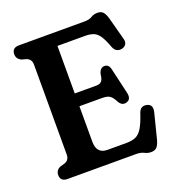

<svg xmlns="http://www.w3.org/2000/svg" viewBox="-133 -823 861 945"><g transform="rotate(-20 297.0 -350.5)"><path d="M29 -666.5Q29 -700 66.5 -700H408Q435 -700 449 -709.2Q463 -718.5 483 -718.5Q502.5 -718.5 512.5 -707.2Q522.5 -696 529.5 -671L561 -553Q565.5 -536 558.5 -525.2Q551.5 -514.5 537.5 -511Q523 -507.5 510.8 -513.2Q498.5 -519 491.5 -537Q477 -577 463.2 -597.8Q449.5 -618.5 431.5 -625.5Q413.5 -632.5 387 -632.5H243V-383.5H356Q374 -383.5 383.2 -393Q392.5 -402.5 395 -429Q402.5 -459.5 424.5 -460.5Q448.5 -461.5 455 -432.5L486 -298.5Q494 -263 468.5 -255Q443.5 -246.5 428 -272.5Q415 -298.5 402 -307.5Q389 -316.5 362 -316.5H243V-130.5Q243 -67.5 300 -67.5H399Q428 -67.5 447.8 -76.2Q467.5 -85 482.5 -110Q497.5 -135 513.5 -183.5Q525 -216 556.5 -209Q589 -202 578.5 -161.5L545.5 -31Q539 -6.5 528.8 5Q518.5 16.5 498 16.5Q480.5 16.5 464.8 8.2Q449 0 424 0H66.5Q29 0 29 -33.5Q29 -59 54 -70L79 -77Q103 -86.5 103 -114.5V-585.5Q103 -613.5 79 -623L54 -630Q29 -641 29 -666.5Z"/></g></svg>

Font: Fraunces 144pt SuperSoft SemiBold
Style: Regular
Weight: 600
Version: Version 1.000;[b76b70a41]